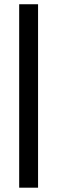

<svg xmlns="http://www.w3.org/2000/svg" viewBox="-20 -807 268 899"><path d="M69.8 71.8V-787.1H158.2V71.8Z"/></svg>

Font: SimahzazaarabicW05-Regular
Style: Regular
Weight: 400
Designer: Ahmed zaza
Foundry: Ahmed zaza
Version: Version 1.001